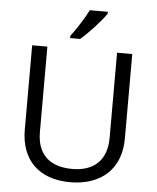

<svg xmlns="http://www.w3.org/2000/svg" viewBox="-61 -983 851 1044"><g transform="rotate(5 364.0 -460.5)"><path d="M293 -771H347.2C388.7 -804.7 456.1 -878.4 484.9 -920.9V-931.2H386.2C365.2 -888.7 324.2 -823.7 293 -783.2ZM554.2 -713.9V-249C554.2 -129.4 486.8 -63 366.2 -63C239.7 -63 173.8 -128.9 173.8 -248V-713.9H90.8V-253.9C90.8 -89.8 189 9.8 360.8 9.8C532.7 9.8 637.2 -89.4 637.2 -252V-713.9Z"/></g></svg>

Font: Open Sans
Style: Regular
Weight: 400
Foundry: Ascender Corporation
Version: Version 1.100;PS 001.100;hotconv 1.0.88;makeotf.lib2.5.64775